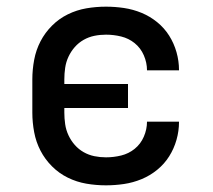

<svg xmlns="http://www.w3.org/2000/svg" viewBox="-20 -548 640 576"><path d="M298 8Q268 8 239 3Q210 -2 183.5 -15Q157 -28 136 -49Q115 -70 101.5 -96Q88 -122 82.5 -151.5Q77 -181 77 -210V-310Q77 -339 82.5 -368.5Q88 -398 101.5 -424Q115 -450 136 -471Q157 -492 183.5 -505Q210 -518 239 -523Q268 -528 298 -528Q325 -528 352 -524Q379 -520 404.5 -509.5Q430 -499 451.5 -481.5Q473 -464 487.5 -441Q502 -418 509.5 -391.5Q517 -365 517 -338Q517 -337 517 -337Q517 -337 517 -337H421Q421 -337 421 -337Q421 -337 421 -337Q421 -360 411.5 -382Q402 -404 384 -418.5Q366 -433 343.5 -438.5Q321 -444 298 -444Q280 -444 263 -440.5Q246 -437 231 -428.5Q216 -420 204.5 -407Q193 -394 185.5 -378Q178 -362 175.5 -344.5Q173 -327 173 -310V-296H364V-224H173V-210Q173 -193 175.5 -175.5Q178 -158 185.5 -142Q193 -126 204.5 -113Q216 -100 231 -91.5Q246 -83 263 -79.5Q280 -76 298 -76Q321 -76 343.5 -81.5Q366 -87 384 -101.5Q402 -116 411.5 -138Q421 -160 421 -183Q421 -183 421 -183Q421 -183 421 -183H517Q517 -183 517 -183Q517 -183 517 -182Q517 -155 509.5 -128.5Q502 -102 487.5 -79Q473 -56 451.5 -38.5Q430 -21 404.5 -10.5Q379 0 352 4Q325 8 298 8Z"/></svg>

Font: Iosevka SS04 Medium Extended
Style: Regular
Weight: 500
Width: 7
Monospace: yes
Designer: Belleve Invis
Foundry: Belleve Invis
Version: Version 19.0.0; ttfautohint (v1.8.4)